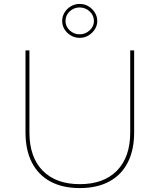

<svg xmlns="http://www.w3.org/2000/svg" viewBox="-20 -956 814 979"><path d="M130 -281Q130 -155 197.5 -86Q265 -17 387 -17Q509 -17 576.5 -86Q644 -155 644 -281V-699H664V-281Q664 -191 631.5 -127.5Q599 -64 537 -30.5Q475 3 387 3Q299 3 237 -30.5Q175 -64 142.5 -127.5Q110 -191 110 -281V-699H130ZM386 -936Q411 -936 431 -924Q451 -912 463.5 -892Q476 -872 476 -849Q476 -826 463.5 -806.5Q451 -787 431 -775Q411 -763 386 -763Q362 -763 341.5 -775Q321 -787 309 -806.5Q297 -826 297 -849Q297 -872 309 -892Q321 -912 341.5 -924Q362 -936 386 -936ZM386 -918Q357 -918 335.5 -898Q314 -878 314 -849Q314 -821 335.5 -801Q357 -781 386 -781Q415 -781 437 -801Q459 -821 459 -849Q459 -878 437 -898Q415 -918 386 -918Z"/></svg>

Font: Alexandria Thin
Style: Regular
Weight: 250
Designer: Mohamed Gaber
Foundry: Kief Type Foundry
Version: Version 5.100